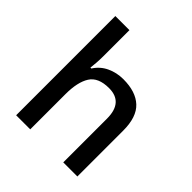

<svg xmlns="http://www.w3.org/2000/svg" viewBox="-205 -900 1040 1040"><g transform="rotate(45 315.5 -380.0)"><path d="M191 -560Q191 -534 189 -508Q187 -482 185 -467H192Q218 -508 261.5 -528.5Q305 -549 356 -549Q451 -549 501.5 -502Q552 -455 552 -351V0H444V-335Q444 -460 335 -460Q253 -460 222 -411Q191 -362 191 -270V0H83V-760H191Z"/></g></svg>

Font: Noto Sans Nag Mundari Medium
Style: Regular
Weight: 500
Version: Version 1.000